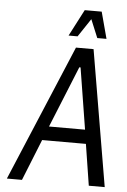

<svg xmlns="http://www.w3.org/2000/svg" viewBox="-57 -871 603 913"><g transform="rotate(5 244.5 -415.0)"><path d="M478 0 368 -649H284L11 0H83L162 -197H371L402 0ZM361 -264H189L308 -557H314ZM244 -703H287L345 -790L381 -703H425L391 -830H310Z"/></g></svg>

Font: Gamestation Condensed
Style: Italic
Weight: 400
Width: 3
Designer: Jonas Hecksher
Foundry: Jonas Hecksher, Playtypeª, e-types AS
Version: Version 1.003